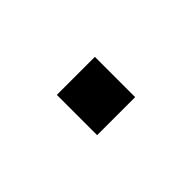

<svg xmlns="http://www.w3.org/2000/svg" viewBox="0 -672 600 600"><g transform="rotate(45 300.0 -372.0)"><path d="M211 -288V-456H389V-288Z"/></g></svg>

Font: Chivo Mono ExtraBold
Style: Regular
Weight: 800
Monospace: yes
Designer: Hector Gatti
Foundry: Omnibus-Type
Version: Version 1.008